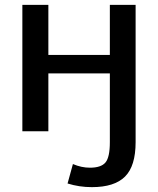

<svg xmlns="http://www.w3.org/2000/svg" viewBox="-20 -540 650 790"><path d="M432 45V-238H179V0H72V-520H179V-314H432V-520H538V45Q538 143 494.5 186.5Q451 230 358 230Q306 230 258 215L280 135Q315 150 350 150Q396 150 414 128.5Q432 107 432 45Z"/></svg>

Font: M PLUS 1p Medium
Style: Regular
Weight: 500
Version: Version 1.062